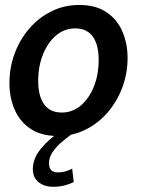

<svg xmlns="http://www.w3.org/2000/svg" viewBox="-20 -524 553 754"><path d="M206.5 10Q142.5 10 100.5 -17.8Q58.5 -45.5 37.8 -92.8Q17 -140 17 -197.5Q17 -258 37.2 -313Q57.5 -368 94.5 -411.2Q131.5 -454.5 181.8 -479.5Q232 -504.5 291.5 -504.5Q355.5 -504.5 397.5 -476.5Q439.5 -448.5 460.2 -401.2Q481 -354 481 -296.5Q481 -236 460.5 -181Q440 -126 403.2 -83Q366.5 -40 316.2 -15Q266 10 206.5 10ZM222.5 -82Q265 -82 297.8 -110Q330.5 -138 349 -184.8Q367.5 -231.5 367.5 -288.5Q367.5 -348.5 344.2 -380.5Q321 -412.5 275.5 -412.5Q233 -412.5 200.2 -384.8Q167.5 -357 148.8 -310.2Q130 -263.5 130 -206.5Q130 -147 153.2 -114.5Q176.5 -82 222.5 -82ZM213.5 -5 265.5 0Q243 16 221.5 34.5Q200 53 186.2 73.8Q172.5 94.5 172.5 117Q172.5 153 207 153Q223 153 236.2 149.2Q249.5 145.5 263.5 138.5L269.5 191Q254.5 198.5 234.5 204Q214.5 209.5 188.5 209.5Q154 209.5 131.5 191.5Q109 173.5 109 140.5Q109 98 141 59.5Q173 21 213.5 -5Z"/></svg>

Font: Cabin SemiCondensedSemiBold
Style: Italic
Weight: 600
Width: 4
Italic angle: -10°
Designer: Pablo Impallari
Foundry: Pablo Impallari. http://www.impallari.com Igino Marini. http://www.ikern.com
Version: Version 3.001